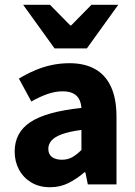

<svg xmlns="http://www.w3.org/2000/svg" viewBox="-20 -773 567 805"><path d="M189.8 12Q144.5 12 111.2 -8Q78 -27.9 59.7 -61.8Q41.5 -95.7 41.5 -137.6Q41.5 -217.8 107.9 -261.4Q174.4 -305 321.4 -320.5Q319.9 -341.6 311.7 -357.2Q303.4 -372.9 286.5 -381.5Q269.5 -390.1 242.6 -390.1Q211.7 -390.1 179.7 -379Q147.7 -368 111.4 -347.4L59.3 -443.4Q90.8 -462.6 125 -477.4Q159.2 -492.2 195.8 -500.1Q232.4 -508 271.4 -508Q334.6 -508 378.5 -483.5Q422.3 -459 445.3 -409.3Q468.4 -359.6 468.4 -283.3V0H348.2L337.9 -50.6H333.9Q302.2 -23.2 267.1 -5.6Q232.1 12 189.8 12ZM239.2 -103.3Q264.2 -103.3 283.2 -114.1Q302.3 -124.9 321.4 -144.3V-228.2Q269 -221.3 238.7 -210Q208.4 -198.6 195.5 -183.2Q182.6 -167.8 182.6 -149Q182.6 -125.8 198.2 -114.5Q213.7 -103.3 239.2 -103.3ZM208.8 -570 77 -753H189.4L274.5 -666.6H278.5L363.5 -753H475.9L344.2 -570Z"/></svg>

Font: Source Sans 3
Style: Regular
Weight: 200
Designer: Paul D. Hunt
Foundry: Adobe
Version: Version 3.046;hotconv 1.0.118;makeotfexe 2.5.65603